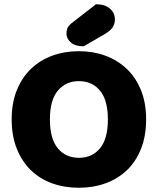

<svg xmlns="http://www.w3.org/2000/svg" viewBox="-20 -866 743 904"><path d="M668 -304Q668 -226 644 -165.5Q620 -105 577.5 -64.5Q535 -24 477 -3Q419 18 351 18Q283 18 225 -3Q167 -24 125 -65Q83 -106 59 -166Q35 -226 35 -304Q35 -382 59.5 -442Q84 -502 126.5 -542.5Q169 -583 226.5 -604Q284 -625 351 -625Q418 -625 475.5 -604Q533 -583 576 -542.5Q619 -502 643.5 -442Q668 -382 668 -304ZM488 -304Q488 -394 451 -439Q414 -484 351 -484Q290 -484 252.5 -439.5Q215 -395 215 -304Q215 -213 252 -168Q289 -123 352 -123Q414 -123 451 -168Q488 -213 488 -304ZM432 -846Q474 -846 497.5 -825.5Q521 -805 521 -775Q521 -755 511.5 -739Q502 -723 474 -706L374 -648Q334 -648 313.5 -666Q293 -684 293 -708Q293 -720 296.5 -731Q300 -742 316 -756Z"/></svg>

Font: Baloo Paaji 2 ExtraBold
Style: Regular
Weight: 800
Designer: Shuchita Grover, Noopur Datye and Ek Type
Foundry: Ek Type
Version: Version 1.640;hotconv 1.0.111;makeotfexe 2.5.65597; ttfautoh